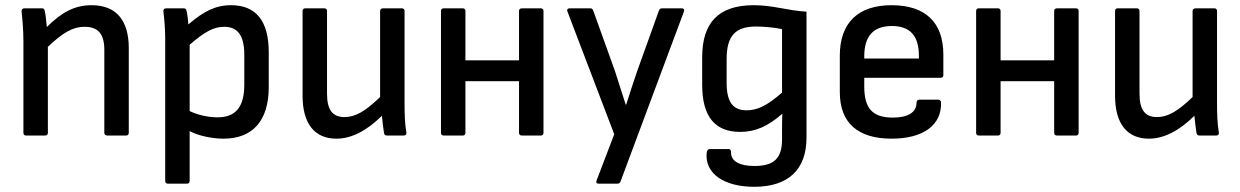

<svg xmlns="http://www.w3.org/2000/svg" viewBox="-20 -521 4768 738"><path d="M80 0H154C160 0 164 -4 164 -10V-341C223 -397 261 -418 305 -418C357 -418 381 -391 381 -329V-10C381 -4 386 0 392 0H465C471 0 475 -4 475 -10V-336C475 -445 425 -501 332 -501C268 -501 218 -475 160 -417C158 -441 155 -467 152 -479C150 -487 148 -489 141 -489H74C66 -489 62 -484 63 -476C66 -451 70 -401 70 -366V-10C70 -4 74 0 80 0Z M625 185H699C705 185 709 181 709 175V-17C743 1 795 12 839 12C952 12 1013 -58 1013 -186V-320C1013 -442 963 -501 868 -501C808 -501 762 -477 704 -427C703 -444 700 -468 697 -479C696 -486 693 -489 686 -489H619C612 -489 607 -485 608 -477C612 -447 615 -406 615 -374V175C615 181 619 185 625 185ZM842 -418C893 -418 919 -385 919 -311V-196C919 -111 887 -70 816 -70C783 -70 742 -78 709 -94V-349C768 -400 802 -418 842 -418Z M1273 12C1332 12 1390 -19 1448 -76C1450 -53 1453 -30 1456 -10C1457 -3 1461 0 1468 0H1531C1539 0 1543 -4 1542 -11C1536 -46 1535 -86 1535 -123V-479C1535 -485 1531 -489 1525 -489H1452C1446 -489 1441 -485 1441 -479V-148C1383 -92 1345 -71 1304 -71C1258 -71 1237 -99 1237 -161V-479C1237 -485 1233 -489 1227 -489H1153C1147 -489 1143 -485 1143 -479V-153C1143 -46 1189 12 1273 12Z M1685 0H1759C1765 0 1769 -4 1769 -10V-209H1975V-10C1975 -4 1979 0 1986 0H2059C2065 0 2069 -4 2069 -10V-479C2069 -485 2065 -489 2059 -489H1986C1979 -489 1975 -485 1975 -479V-289H1769V-479C1769 -485 1765 -489 1759 -489H1685C1679 -489 1675 -485 1675 -479V-10C1675 -4 1679 0 1685 0Z M2281 185H2353C2358 185 2363 183 2365 177L2609 -477C2612 -484 2608 -489 2601 -489H2525C2520 -489 2515 -487 2513 -481L2430 -250C2416 -208 2400 -162 2387 -119H2385C2371 -162 2357 -208 2343 -250L2260 -481C2258 -487 2254 -489 2249 -489H2169C2162 -489 2158 -484 2161 -477L2341 -5L2273 173C2270 180 2273 185 2281 185Z M2879 197C3009 197 3080 132 3080 8V-476C3003 -481 2952 -501 2877 -501C2742 -501 2679 -434 2679 -301V-195C2679 -73 2728 -14 2825 -14C2884 -14 2932 -36 2986 -83H2987C2986 -61 2986 -39 2986 -17V14C2986 87 2956 117 2880 117C2823 117 2790 99 2790 66C2790 56 2787 52 2781 52H2708C2701 52 2697 57 2696 69C2690 144 2760 197 2879 197ZM2850 -97C2797 -97 2773 -129 2773 -203V-294C2773 -381 2805 -419 2885 -419C2912 -419 2955 -416 2986 -409V-165C2928 -115 2892 -97 2850 -97Z M3407 12C3530 12 3601 -41 3597 -129C3596 -134 3592 -138 3586 -138H3514C3508 -138 3503 -134 3503 -127C3503 -89 3470 -69 3412 -69C3334 -69 3302 -104 3302 -188V-222H3595C3602 -222 3606 -226 3606 -232V-311C3606 -435 3537 -501 3407 -501C3278 -501 3208 -433 3208 -307V-167C3208 -48 3278 12 3407 12ZM3302 -296V-305C3302 -382 3337 -421 3408 -421C3478 -421 3512 -384 3512 -306V-296Z M3742 0H3816C3822 0 3826 -4 3826 -10V-209H4032V-10C4032 -4 4036 0 4043 0H4116C4122 0 4126 -4 4126 -10V-479C4126 -485 4122 -489 4116 -489H4043C4036 -489 4032 -485 4032 -479V-289H3826V-479C3826 -485 3822 -489 3816 -489H3742C3736 -489 3732 -485 3732 -479V-10C3732 -4 3736 0 3742 0Z M4396 12C4455 12 4513 -19 4571 -76C4573 -53 4576 -30 4579 -10C4580 -3 4584 0 4591 0H4654C4662 0 4666 -4 4665 -11C4659 -46 4658 -86 4658 -123V-479C4658 -485 4654 -489 4648 -489H4575C4569 -489 4564 -485 4564 -479V-148C4506 -92 4468 -71 4427 -71C4381 -71 4360 -99 4360 -161V-479C4360 -485 4356 -489 4350 -489H4276C4270 -489 4266 -485 4266 -479V-153C4266 -46 4312 12 4396 12Z"/></svg>

Font: Sofia Sans Cond SemiBold
Style: Regular
Weight: 600
Width: 3
Designer: Botio Nikoltchev, Ani Petrova
Foundry: lettersoup
Version: Version 4.100